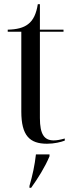

<svg xmlns="http://www.w3.org/2000/svg" viewBox="-20 -678 349 919"><path d="M205 10C240 10 272 2 290 -5V-15C268 -9 252 -6 237 -6C192 -6 171 -35 171 -113V-526H284V-536H171V-658H161C154 -615 141 -582 114 -562C92 -545 61 -537 17 -536V-526H82V-144C82 -29 122 10 205 10ZM121 212V221H129C160 178 196 121 217 70V61H152C146 114 136 160 121 212Z"/></svg>

Font: Noto Serif Display Condensed
Style: Regular
Weight: 400
Width: 3
Designer: Monotype Design Team
Foundry: Monotype Imaging Inc.
Version: Version 2.009